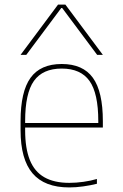

<svg xmlns="http://www.w3.org/2000/svg" viewBox="-20 -810 540 840"><path d="M283 10Q175 10 122.5 -51.5Q70 -113 70 -240V-280Q70 -409 113.5 -469.5Q157 -530 250 -530Q343 -530 386.5 -469.5Q430 -409 430 -280V-252H80V-272H420L410 -262V-280Q410 -402 371.5 -456Q333 -510 250 -510Q167 -510 128.5 -456Q90 -402 90 -280V-240Q90 -161 110.5 -110Q131 -59 174 -34.5Q217 -10 283 -10Q313 -10 345 -14.5Q377 -19 404 -27V-6Q376 1 344 5.5Q312 10 283 10ZM70 -570 234 -790H266L430 -570H405L252 -775H248L95 -570Z"/></svg>

Font: M PLUS Code Latin Thin
Style: Regular
Weight: 250
Designer: Coji Morishita
Foundry: UNDERFOREST DESIGN
Version: Version 1.002; ttfautohint (v1.8.3)